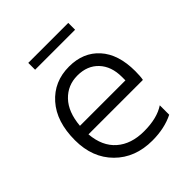

<svg xmlns="http://www.w3.org/2000/svg" viewBox="-187 -774 893 893"><g transform="rotate(-45 259.5 -327.0)"><path d="M439 -25Q379 5 299 5Q186 5 115.5 -65.5Q45 -136 45 -251Q45 -373 107 -443Q169 -513 268 -513Q361 -513 416 -452Q471 -391 471 -280Q471 -246 467 -226H109Q116 -142 167 -97.5Q218 -53 302 -53Q388 -53 439 -87ZM266 -456Q202 -456 159 -411Q116 -366 109 -282H408V-305Q408 -374 369.5 -415Q331 -456 266 -456ZM409 -614H146V-659H409Z"/></g></svg>

Font: Hind Madurai Light
Style: Regular
Weight: 300
Designer: Jyotish Sonowal
Foundry: Indian Type Foundry
Version: Version 1.001;PS 1.0;hotconv 1.0.86;makeotf.lib2.5.63406; tt